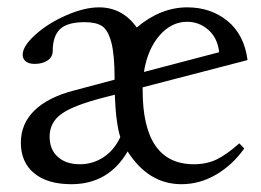

<svg xmlns="http://www.w3.org/2000/svg" viewBox="-20 -480 695 512"><path d="M170.4 11.2Q106.4 11.2 71 -18.1Q35.6 -47.4 35.6 -99.6Q35.6 -149.9 71.8 -185.3Q107.9 -220.7 177.7 -238.8L285.6 -267.6V-270Q285.6 -334 276.9 -366.9Q268.1 -399.9 252.2 -410.4Q236.3 -420.9 206.1 -420.9Q159.2 -420.9 139.9 -402.1Q120.6 -383.3 120.6 -344.2Q120.6 -328.1 106.9 -318.8Q93.3 -309.6 72.3 -309.6Q57.1 -309.6 48.8 -316.2Q40.5 -322.8 40.5 -334Q40.5 -356.9 74 -387.2Q107.4 -417.5 156.2 -439Q205.1 -460.4 244.1 -460.4Q306.2 -460.4 344.7 -406.7Q408.2 -460.4 479.5 -460.4Q542 -460.4 586.7 -424.1Q631.3 -387.7 640.1 -319.8L360.4 -247.1V-239.7Q360.4 -42 497.1 -42Q531.2 -42 557.9 -54.9Q584.5 -67.9 618.2 -97.7L631.3 -84Q600.1 -40 556.4 -14.4Q512.7 11.2 463.9 11.2Q376 11.2 320.3 -76.2Q269.5 11.2 170.4 11.2ZM479 -421.9Q437 -421.9 405.3 -385.3Q373.5 -348.6 363.8 -288.1L564.5 -340.8Q560.1 -378.9 535.6 -400.4Q511.2 -421.9 479 -421.9ZM112.3 -115.7Q112.3 -81.5 134 -61.8Q155.8 -42 193.4 -42Q227.1 -42 255.6 -60.5Q284.2 -79.1 300.8 -114.3Q289.1 -150.4 286.1 -227.5L255.9 -219.7Q174.8 -198.7 143.6 -176Q112.3 -153.3 112.3 -115.7Z"/></svg>

Font: Elstob 8pt
Style: Regular
Weight: 400
Designer: Peter S. Baker
Version: Version 1.015